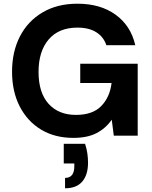

<svg xmlns="http://www.w3.org/2000/svg" viewBox="-20 -732 820 1036"><path d="M376 12Q276 12 202 -32.5Q128 -77 86.5 -157.5Q45 -238 45 -345Q45 -453 87.5 -535.5Q130 -618 209.5 -665Q289 -712 398 -712Q522 -712 604 -652.5Q686 -593 710 -488H554Q539 -533 499.5 -558Q460 -583 398 -583Q297 -583 242.5 -519Q188 -455 188 -344Q188 -232 242 -172Q296 -112 390 -112Q480 -112 526.5 -160Q573 -208 582 -284H413V-388H723V0H594L583 -86Q550 -39 500.5 -13.5Q451 12 376 12ZM331 284V228Q381 228 381 165V150H324V44H439Q448 71 451.5 97Q455 123 455 146Q455 211 424 247.5Q393 284 331 284Z"/></svg>

Font: DM Sans ExtraBold
Style: Regular
Weight: 800
Designer: Colophon Foundry, Jonny Pinhorn
Foundry: Colophon Foundry
Version: Version 4.004; ttfautohint (v1.8.4.7-5d5b)